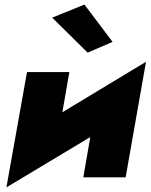

<svg xmlns="http://www.w3.org/2000/svg" viewBox="-20 -775 658 839"><path d="M574 -296 618 -505 53 -164 8 44ZM283 -460H98L8 44L224 -120ZM618 -505 403 -340 344 0H529ZM208 -698 363 -545 472 -592 349 -755Z"/></svg>

Font: Jost Black
Style: Italic
Weight: 900
Italic angle: -5°
Version: Version 3.710